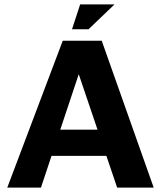

<svg xmlns="http://www.w3.org/2000/svg" viewBox="-20 -852 731 872"><path d="M13 0 265 -667H442L678 0H512L299 -629L378 -636L166 0ZM155 -144 188 -263H491L506 -144ZM307 -719 344 -832H500L382 -719Z"/></svg>

Font: Maven Pro
Style: Bold
Weight: 700
Designer: Joe Prince
Foundry: Joe Prince
Version: Version 2.103